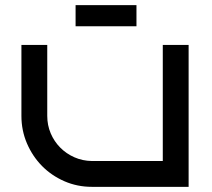

<svg xmlns="http://www.w3.org/2000/svg" viewBox="-20 -724 823 744"><path d="M710.9 0H335.9Q279.3 0 229.5 -21.7Q179.7 -43.5 142.8 -80.8Q106 -118.2 84.5 -168.2Q63 -218.3 63 -274.9V-549.8H163.1V-274.9Q163.1 -238.8 176.5 -207.3Q189.9 -175.8 213.4 -152.1Q236.8 -128.4 268.3 -114.5Q299.8 -100.6 335.9 -100.1H610.8V-549.8H710.9ZM272.9 -622.1V-704.1H508.8V-622.1Z"/></svg>

Font: Bruno Ace
Style: Regular
Weight: 400
Designer: Astigmatic (AOETI)
Foundry: Astigmatic (AOETI)
Version: Version 1.000